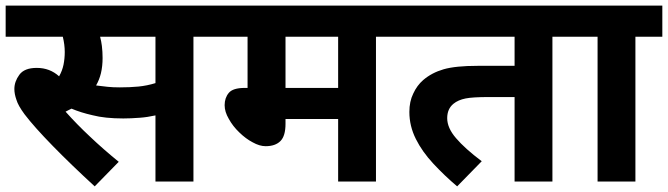

<svg xmlns="http://www.w3.org/2000/svg" viewBox="-20 -642 2362 679"><path d="M664.1 -512.2V0H529.8V-233.9Q501 -227.5 474.6 -225.6Q441.9 -223.1 416 -223.1Q351.1 -223.1 307.6 -234.4Q266.1 -243.7 232.9 -257.8Q229.5 -256.3 222.7 -252.7Q215.8 -249 211.9 -247.1Q252 -202.1 297.9 -159.2Q344.7 -114.7 399.9 -69.8L314.9 17.1Q230.5 -60.5 167.5 -125Q101.1 -192.9 66.9 -237.8Q43.9 -269 38.1 -289.1Q30.8 -309.6 30.8 -327.1Q30.8 -353.5 48.3 -377.4Q65.9 -401.9 109.9 -401.9Q156.2 -401.9 189 -372.1Q200.2 -391.6 204.6 -413.1Q209 -435.1 209 -458Q209 -483.9 202.1 -512.2H0V-622.1H757.8V-512.2ZM403.8 -333Q439.5 -333 469.7 -335.9Q500 -338.9 529.8 -348.1V-512.2H334Q338.4 -495.1 340.3 -479.5Q342.8 -459 342.8 -437Q342.8 -407.7 336.9 -382.8Q331.1 -359.4 319.8 -339.8Q333 -337.9 360.4 -335Q378.4 -333 403.8 -333Z M1309.6 -512.2V0H1175.8V-221.2H989.7V-204.1Q989.7 -161.1 971.7 -143.1Q953.6 -125 919.4 -125Q897.9 -125 873.5 -138.7Q849.1 -151.4 826.2 -173.8Q803.2 -195.8 789.1 -221.7Q774.4 -246.6 774.4 -270Q774.4 -295.9 789.1 -313.5Q803.7 -331.1 845.7 -331.1H855.5V-512.2H743.7V-622.1H1404.8V-512.2ZM1175.8 -512.2H989.7V-331.1H1175.8Z M1933.6 -512.2V0H1799.8V-298.8H1708.5Q1651.9 -298.8 1627 -293.9Q1600.1 -288.6 1583.5 -274.9Q1561.5 -256.8 1561.5 -224.1Q1561.5 -189.5 1592.8 -153.3Q1624 -116.7 1683.6 -71.8L1596.7 17.1Q1552.7 -20 1512.2 -63.5Q1473.1 -105.5 1450.7 -150.4Q1427.7 -196.3 1427.7 -246.1Q1427.7 -283.2 1441.4 -311Q1454.6 -339.8 1476.6 -358.9Q1506.8 -384.8 1548.8 -397Q1591.3 -409.2 1669.4 -409.2H1799.8V-512.2H1389.6V-622.1H2027.8V-512.2Z M2227.1 -512.2V0H2093.3V-512.2H2013.2V-622.1H2322.3V-512.2Z"/></svg>

Font: Droid Sans Thai
Style: Bold
Weight: 700
Designer: Steve Matteson
Foundry: Ascender Corporation
Version: Version 1.00